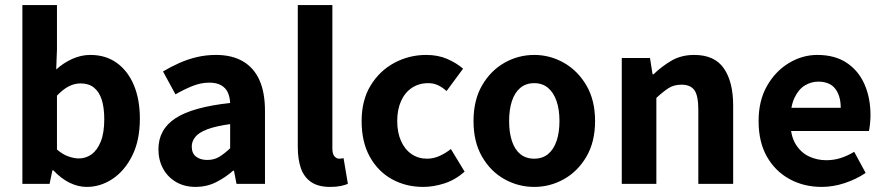

<svg xmlns="http://www.w3.org/2000/svg" viewBox="-20 -723 3479 755"><path d="M321 12Q287 12 253.5 -4.5Q220 -21 190 -53H186L175 0H68V-703H204V-528L201 -450Q230 -476 264.5 -491.5Q299 -507 335 -507Q396 -507 439.5 -475.5Q483 -444 506.5 -388Q530 -332 530 -256Q530 -171 500 -111Q470 -51 422.5 -19.5Q375 12 321 12ZM290 -100Q318 -100 340.5 -116.5Q363 -133 376.5 -167Q390 -201 390 -254Q390 -300 380 -331Q370 -362 349.5 -378.5Q329 -395 297 -395Q273 -395 250.5 -383.5Q228 -372 204 -347V-135Q226 -116 248.5 -108Q271 -100 290 -100Z M750 12Q705 12 672 -7.5Q639 -27 621 -60.5Q603 -94 603 -136Q603 -214 670 -258Q737 -302 885 -318Q884 -341 876 -359Q868 -377 850 -387.5Q832 -398 803 -398Q770 -398 737.5 -385Q705 -372 670 -352L621 -442Q651 -460 684.5 -475Q718 -490 754 -498.5Q790 -507 829 -507Q892 -507 935 -482Q978 -457 1000 -408.5Q1022 -360 1022 -286V0H910L900 -52H897Q865 -24 828.5 -6Q792 12 750 12ZM795 -94Q822 -94 842.5 -106.5Q863 -119 885 -140V-235Q828 -227 795 -214.5Q762 -202 748 -184.5Q734 -167 734 -147Q734 -120 751 -107Q768 -94 795 -94Z M1278 12Q1231 12 1203 -7.5Q1175 -27 1163 -62Q1151 -97 1151 -145V-703H1287V-139Q1287 -117 1295.5 -108Q1304 -99 1313 -99Q1318 -99 1321.5 -99.5Q1325 -100 1331 -101L1348 0Q1336 5 1319 8.5Q1302 12 1278 12Z M1644 12Q1576 12 1521 -18.5Q1466 -49 1434 -107Q1402 -165 1402 -247Q1402 -329 1437.5 -387Q1473 -445 1531 -476Q1589 -507 1656 -507Q1702 -507 1738 -491.5Q1774 -476 1801 -453L1736 -365Q1718 -381 1701 -388.5Q1684 -396 1664 -396Q1627 -396 1599.5 -377.5Q1572 -359 1557 -325.5Q1542 -292 1542 -247Q1542 -202 1557 -168.5Q1572 -135 1598.5 -117Q1625 -99 1659 -99Q1685 -99 1709 -110Q1733 -121 1753 -137L1807 -48Q1771 -16 1728 -2Q1685 12 1644 12Z M2081 12Q2018 12 1963.5 -18.5Q1909 -49 1875.5 -107Q1842 -165 1842 -247Q1842 -329 1875.5 -387Q1909 -445 1963.5 -476Q2018 -507 2081 -507Q2143 -507 2197.5 -476Q2252 -445 2286 -387Q2320 -329 2320 -247Q2320 -165 2286 -107Q2252 -49 2197.5 -18.5Q2143 12 2081 12ZM2081 -99Q2113 -99 2135 -117Q2157 -135 2168.5 -168.5Q2180 -202 2180 -247Q2180 -292 2168.5 -325.5Q2157 -359 2135 -377.5Q2113 -396 2081 -396Q2048 -396 2026 -377.5Q2004 -359 1993 -325.5Q1982 -292 1982 -247Q1982 -202 1993 -168.5Q2004 -135 2026 -117Q2048 -99 2081 -99Z M2425 0V-495H2536L2546 -431H2550Q2582 -462 2620.5 -484.5Q2659 -507 2710 -507Q2790 -507 2826.5 -454Q2863 -401 2863 -308V0H2726V-291Q2726 -347 2710.5 -368.5Q2695 -390 2660 -390Q2630 -390 2609 -376.5Q2588 -363 2561 -338V0Z M3211 12Q3141 12 3084.5 -19Q3028 -50 2995.5 -107.5Q2963 -165 2963 -247Q2963 -327 2996 -385Q3029 -443 3082 -475Q3135 -507 3194 -507Q3263 -507 3309.5 -476Q3356 -445 3379.5 -391.5Q3403 -338 3403 -270Q3403 -252 3401 -234.5Q3399 -217 3397 -208H3070L3069 -299H3286Q3286 -346 3264.5 -374Q3243 -402 3197 -402Q3170 -402 3145 -387Q3120 -372 3104 -338Q3088 -304 3088 -247Q3088 -190 3108.5 -156.5Q3129 -123 3161 -108Q3193 -93 3229 -93Q3259 -93 3285.5 -101.5Q3312 -110 3339 -126L3384 -43Q3347 -18 3301.5 -3Q3256 12 3211 12Z"/></svg>

Font: Assistant ExtraLight
Style: Bold
Weight: 700
Version: Version 3.000